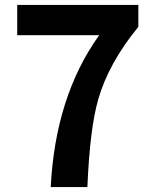

<svg xmlns="http://www.w3.org/2000/svg" viewBox="-20 -760 629 780"><path d="M186 0Q205 -369 383 -617H50V-740H542V-651Q421 -503 379 -356Q345 -238 335 0Z"/></svg>

Font: `nÑOS-|
Style: Bold
Weight: 700
Designer: Ryoko NISHIZUKA ¬âXZm¬º[P (kana & ideographs); Paul D. Hunt (Latin, Greek & Cyrillic); Wenlong ZHANG _ e¬á¬ü¬ô (bopomof
Foundry: Adobe Systems Incorporated
Version: Version 1.00 June 24, 2014, initial release